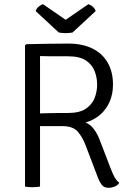

<svg xmlns="http://www.w3.org/2000/svg" viewBox="-20 -895 631 921"><path d="M522 -489Q522 -444 506 -407.2Q490 -370.5 460.5 -344.8Q431 -319 390 -307Q412.5 -299.5 429.5 -276.8Q446.5 -254 457 -227L510 -89Q523 -55.5 531.5 -41.5Q540 -27.5 552 -18Q544.5 -5.5 529.2 0.2Q514 6 502 6Q480.5 6 469.8 -6.5Q459 -19 450 -42L391 -197Q376 -237 353 -263.5Q330 -290 279 -290H142V-350Q165.5 -351 194.2 -351.8Q223 -352.5 252 -352.8Q281 -353 306 -353Q362 -353 392.2 -373.8Q422.5 -394.5 434.2 -425.8Q446 -457 446 -489Q446 -522 434.2 -553.2Q422.5 -584.5 392.2 -604.8Q362 -625 306 -625Q289 -625 264.8 -625Q240.5 -625 215.5 -625.2Q190.5 -625.5 172 -626V0Q164.5 1.5 155 2.2Q145.5 3 135 3Q125.5 3 116.2 2.2Q107 1.5 100 0V-677L106 -683Q158 -684 208.5 -685Q259 -686 306 -686Q375.5 -686 423.8 -662Q472 -638 497 -593.8Q522 -549.5 522 -489ZM404 -875Q414 -872 424.2 -863.5Q434.5 -855 439 -842L328 -739Q321.5 -738 312.8 -737Q304 -736 295 -736Q286 -736 277.5 -737Q269 -738 262 -739L151 -842Q155.5 -855 166 -863.5Q176.5 -872 186 -875L295 -800Z"/></svg>

Font: Signika Negative Light Light
Style: Regular
Weight: 300
Version: Version 2.001